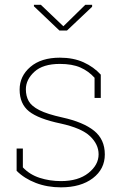

<svg xmlns="http://www.w3.org/2000/svg" viewBox="-20 -782 533 812"><path d="M237.8 10.3Q180.2 10.3 131.6 -8.3Q83 -26.9 50.3 -59.6V-153.8H76.7V-74.2Q105.5 -43.5 147.9 -29.8Q190.4 -16.1 237.8 -16.1Q311 -16.1 354 -50.3Q397 -84.5 397 -129.4Q397 -171.4 361.1 -205.8Q325.2 -240.2 235.8 -259.8Q142.6 -279.3 102.8 -311Q63 -342.8 63 -403.3Q63 -460 108.4 -499Q153.8 -538.1 233.4 -538.1Q290 -538.1 333.3 -518.6Q376.5 -499 406.2 -466.3V-367.7H379.9V-453.1Q354.5 -481.4 319.8 -496.6Q285.2 -511.7 233.4 -511.7Q161.6 -511.7 125.5 -478.5Q89.4 -445.3 89.4 -404.3Q89.4 -376 101.3 -354.5Q113.3 -333 146.5 -316.2Q179.7 -299.3 243.7 -285.2Q332.5 -265.6 377.9 -229Q423.3 -192.4 423.3 -128.9Q423.3 -66.9 372.6 -28.3Q321.8 10.3 237.8 10.3ZM369.6 -761.7V-753.4L263.2 -652.8H231.4L123.5 -755.4V-761.7H152.8L248 -670.9L340.8 -761.7Z"/></svg>

Font: Roboto Slab Thin
Style: Regular
Weight: 100
Designer: Google
Version: Version 2.000; ttfautohint (v1.8.1.43-b0c9)